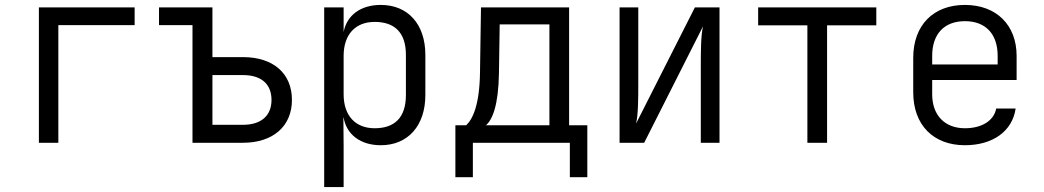

<svg xmlns="http://www.w3.org/2000/svg" viewBox="-20 -580 4240 780"><path d="M138 0H217V-478H527V-550H138Z M762 0H967C1089 0 1166 -67 1166 -174C1166 -282 1090 -348 967 -348H843V-550H626V-478H762ZM843 -73V-275H967C1041 -275 1083 -239 1083 -174C1083 -110 1041 -73 967 -73Z M1297 180H1376V15L1375 -102H1376C1388 -33 1445 10 1527 10C1637 10 1708 -69 1708 -194V-357C1708 -482 1637 -560 1527 -560C1445 -560 1389 -518 1376 -450V-550H1297ZM1502 -59C1424 -59 1376 -110 1376 -197V-353C1376 -440 1424 -491 1502 -491C1582 -491 1629 -449 1629 -357V-194C1629 -101 1582 -59 1502 -59Z M1830 140H1901V0H2295V140H2366V-71H2292V-550H1934L1930 -285C1928 -154 1901 -97 1874 -71H1830ZM1954 -71C1980 -93 2005 -151 2007 -283L2010 -481H2212V-71Z M2497 0H2597L2836 -473C2827 -435 2827 -367 2827 -311V0H2903V-550H2803L2564 -78C2573 -116 2573 -183 2573 -240V-550H2497Z M3260 0H3340V-477H3540V-550H3060V-477H3260Z M3900 10C4013 10 4093 -47 4106 -139H4027C4018 -90 3969 -59 3900 -59C3818 -59 3767 -112 3767 -197V-255H4110V-353C4110 -478 4028 -560 3900 -560C3772 -560 3690 -478 3690 -345V-205C3690 -72 3772 10 3900 10ZM3767 -318V-353C3767 -442 3816 -494 3900 -494C3984 -494 4033 -442 4033 -353V-318Z"/></svg>

Font: JetBrains Mono Light
Style: Regular
Weight: 336
Monospace: yes
Designer: Philipp Nurullin, Konstantin Bulenkov
Foundry: JetBrains
Version: Version 2.305